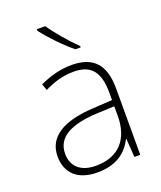

<svg xmlns="http://www.w3.org/2000/svg" viewBox="-143 -857 806 959"><g transform="rotate(-20 260.5 -378.0)"><path d="M213 -766H168V-758C200 -715 263 -648 315 -606H343V-613C301 -653 241 -723 213 -766ZM269 -539C208 -539 150 -522 99 -498L111 -464C166 -491 214 -504 268 -504C356 -504 400 -459 400 -345V-305L300 -299C139 -291 48 -238 48 -133C48 -44 105 10 209 10C314 10 367 -37 399 -98H401L408 0H439V-353C439 -482 382 -539 269 -539ZM304 -268 400 -272V-219C399 -101 338 -24 213 -24C134 -24 88 -64 88 -133C88 -221 168 -261 304 -268Z"/></g></svg>

Font: Noto Sans Myanmar UI ExtraLight
Style: Regular
Weight: 200
Designer: Monotype Design Team
Foundry: Monotype Imaging Inc.
Version: Version 2.103